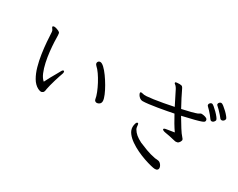

<svg xmlns="http://www.w3.org/2000/svg" viewBox="-103 -1267 2206 1781"><g transform="rotate(30 1000.0 -376.5)"><path d="M144 -626Q147 -634 160 -634Q171 -634 185 -629.5Q199 -625 209 -620Q224 -613 226.5 -603Q229 -593 229 -583Q229 -557 231 -511.5Q233 -466 239 -411.5Q245 -357 256.5 -303.5Q268 -250 286 -207Q304 -164 330 -143Q343 -170 362 -204.5Q381 -239 397.5 -267Q414 -295 418 -304Q428 -324 438 -324Q447 -324 447 -310Q447 -306 446 -300.5Q445 -295 442 -288Q439 -280 431 -256.5Q423 -233 414 -202.5Q405 -172 397.5 -143.5Q390 -115 387 -97Q384 -65 373 -57Q362 -49 353 -49Q346 -49 337.5 -52Q329 -55 320 -59Q280 -80 253.5 -125.5Q227 -171 210.5 -230Q194 -289 184.5 -353Q175 -417 170.5 -476Q166 -535 164 -580Q163 -596 153.5 -606.5Q144 -617 144 -624ZM895 -260Q895 -240 881.5 -229Q868 -218 854 -218Q844 -218 836 -223.5Q828 -229 826 -240Q822 -268 806.5 -307Q791 -346 769.5 -386.5Q748 -427 724 -461.5Q700 -496 679 -514Q667 -525 667 -538Q667 -549 674.5 -556.5Q682 -564 693 -564Q711 -564 736 -540.5Q761 -517 788 -479.5Q815 -442 839 -400.5Q863 -359 878.5 -322Q894 -285 895 -263Z M1959 -668Q1956 -665 1950 -661.5Q1944 -658 1936 -658Q1932 -658 1927 -660Q1922 -662 1918 -668Q1912 -677 1896.5 -694.5Q1881 -712 1863.5 -730Q1846 -748 1834 -758Q1829 -762 1829 -770Q1829 -779 1837 -787.5Q1845 -796 1856 -796Q1865 -796 1883 -782Q1901 -768 1921 -749Q1941 -730 1954.5 -712.5Q1968 -695 1968 -689Q1968 -684 1965.5 -678.5Q1963 -673 1959 -668ZM1618 -343Q1595 -376 1573 -413Q1551 -450 1528 -493Q1500 -487 1457 -479Q1414 -471 1366.5 -463Q1319 -455 1278 -450Q1237 -445 1213 -445Q1197 -445 1183.5 -455Q1170 -465 1162 -478Q1154 -491 1154 -500Q1154 -507 1159 -508Q1160 -508 1160 -508L1163 -509Q1164 -509 1164 -509Q1172 -509 1183 -506Q1194 -503 1196 -503H1224Q1251 -505 1295 -511Q1339 -517 1392.5 -527Q1446 -537 1499 -548Q1482 -581 1463.5 -618.5Q1445 -656 1424 -697Q1421 -704 1416 -710Q1411 -716 1409 -719Q1404 -726 1396 -731Q1388 -736 1388 -743V-745Q1389 -751 1404.5 -752.5Q1420 -754 1432 -754Q1455 -754 1462.5 -746Q1470 -738 1476 -724Q1491 -692 1513 -649Q1535 -606 1560 -561Q1612 -572 1654 -583Q1696 -594 1716 -602Q1724 -605 1731 -610.5Q1738 -616 1746 -617H1753Q1757 -617 1772 -614.5Q1787 -612 1800.5 -605Q1814 -598 1814 -582Q1814 -576 1810 -570Q1806 -564 1786 -556.5Q1766 -549 1720.5 -537Q1675 -525 1591 -506Q1623 -452 1651.5 -406.5Q1680 -361 1699 -341Q1706 -334 1710 -327.5Q1714 -321 1714 -314Q1714 -312 1710 -302Q1706 -292 1696.5 -282.5Q1687 -273 1669 -273Q1665 -273 1661.5 -273.5Q1658 -274 1654 -275Q1623 -283 1590 -289.5Q1557 -296 1542 -298Q1529 -300 1519 -305Q1509 -310 1509 -316Q1509 -326 1538 -330ZM1894 -634Q1894 -626 1884.5 -614.5Q1875 -603 1861 -603Q1850 -603 1842 -615Q1834 -628 1819 -646Q1804 -664 1788.5 -680.5Q1773 -697 1763 -706Q1756 -712 1756 -721Q1756 -731 1764.5 -739.5Q1773 -748 1783 -748Q1791 -748 1808.5 -733.5Q1826 -719 1846 -699Q1866 -679 1880 -660.5Q1894 -642 1894 -634ZM1660 19Q1659 29 1651.5 36Q1644 43 1626 43Q1613 43 1580.5 35Q1548 27 1505.5 12.5Q1463 -2 1419 -23Q1375 -44 1337.5 -70Q1300 -96 1276.5 -127Q1253 -158 1253 -192Q1253 -211 1259 -229.5Q1265 -248 1275 -248H1277Q1284 -247 1285.5 -236Q1287 -225 1288.5 -211.5Q1290 -198 1296 -188Q1311 -163 1333.5 -144Q1356 -125 1395 -105Q1429 -90 1477.5 -72Q1526 -54 1579 -44Q1588 -43 1599 -42.5Q1610 -42 1617 -40Q1634 -36 1647 -18.5Q1660 -1 1660 16Z"/></g></svg>

Font: Klee One SemiBold
Style: Regular
Weight: 600
Designer: Fontworks Inc.
Foundry: Fontworks Inc.
Version: Version 1.00;January 12, 2022;FontCreator 13.0.0.2683 64-bit